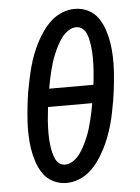

<svg xmlns="http://www.w3.org/2000/svg" viewBox="-53 -785 607 835"><g transform="rotate(-5 250.0 -367.5)"><path d="M204 8Q173 8 146 -5.5Q119 -19 102.5 -43Q86 -67 76.5 -95.5Q67 -124 62.5 -153.5Q58 -183 57 -214Q56 -245 58 -276.5Q60 -308 63.5 -339.5Q67 -371 72 -402Q77 -429 82.5 -455.5Q88 -482 95 -508Q102 -534 112 -560.5Q122 -587 135 -612Q148 -637 164.5 -660.5Q181 -684 202.5 -703Q224 -722 251 -732.5Q278 -743 305 -743Q336 -743 363 -729.5Q390 -716 406.5 -692Q423 -668 432.5 -639.5Q442 -611 446.5 -581.5Q451 -552 452 -521Q453 -490 451 -458.5Q449 -427 445.5 -395.5Q442 -364 437 -333Q432 -306 427 -279.5Q422 -253 414.5 -227Q407 -201 397 -174.5Q387 -148 374 -123Q361 -98 344.5 -74.5Q328 -51 306.5 -32Q285 -13 258 -2.5Q231 8 204 8ZM357 -407Q359 -422 360.5 -436.5Q362 -451 363 -465.5Q364 -480 364.5 -494.5Q365 -509 365 -523.5Q365 -538 364 -552Q363 -566 361 -580Q359 -594 356 -607.5Q353 -621 347 -633.5Q341 -646 330 -654.5Q319 -663 304 -663Q286 -663 268.5 -651Q251 -639 239.5 -623Q228 -607 219 -589.5Q210 -572 202.5 -554Q195 -536 189.5 -518Q184 -500 179.5 -481.5Q175 -463 171 -444.5Q167 -426 164 -407ZM205 -72Q223 -72 240.5 -84Q258 -96 269.5 -112Q281 -128 290 -145.5Q299 -163 306.5 -181Q314 -199 319.5 -217Q325 -235 329.5 -253.5Q334 -272 338 -290.5Q342 -309 345 -328H152Q151 -313 149 -298.5Q147 -284 146 -269.5Q145 -255 144.5 -240.5Q144 -226 144 -211.5Q144 -197 145 -183Q146 -169 148 -155Q150 -141 153.5 -127.5Q157 -114 162.5 -101.5Q168 -89 179 -80.5Q190 -72 205 -72Z"/></g></svg>

Font: Iosevka Medium
Style: Italic
Weight: 500
Italic angle: -9°
Monospace: yes
Designer: Belleve Invis
Foundry: Belleve Invis
Version: Version 32.5.0; ttfautohint (v1.8.4)